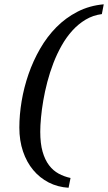

<svg xmlns="http://www.w3.org/2000/svg" viewBox="-20 -738 507 901"><path d="M458 -671.9Q416.5 -666.5 382.1 -646Q347.7 -625.5 319.6 -594.5Q291.5 -563.5 269.3 -524.2Q247.1 -484.9 230.5 -441.7Q213.9 -398.4 202.1 -353.5Q190.4 -308.6 183.1 -266.1Q175.8 -223.6 172.4 -186Q168.9 -148.4 168.9 -120.1Q168.9 -64.5 179.9 -26.1Q190.9 12.2 210.2 37.6Q229.5 63 255.4 76.9Q281.2 90.8 311 97.2L301.8 143.1Q251 140.1 208.7 118.4Q166.5 96.7 135.7 59.8Q105 22.9 87.9 -27.6Q70.8 -78.1 70.8 -139.2Q70.8 -198.7 81.5 -263.2Q92.3 -327.6 113.8 -389.9Q135.3 -452.1 168 -509Q200.7 -565.9 244.6 -610.4Q288.6 -654.8 344.2 -683.3Q399.9 -711.9 466.8 -717.8Z"/></svg>

Font: Charis SIL APac
Style: Italic
Weight: 400
Italic angle: -11°
Foundry: SIL International
Version: Version 5.000